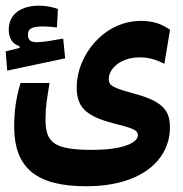

<svg xmlns="http://www.w3.org/2000/svg" viewBox="-36 -476 642 673"><path d="M266.1 176.8C463.4 176.8 559.6 81.5 559.6 -28.8C559.6 -83.5 541 -118.7 439 -146.5C357.9 -168.9 345.2 -175.3 345.2 -199.7C345.2 -232.9 383.8 -274.9 454.1 -274.9C489.3 -274.9 517.1 -264.6 540 -252L560.1 -371.6C533.7 -390.1 503.4 -402.8 458.5 -402.8C326.7 -402.8 232.9 -280.8 232.9 -170.4C232.9 -104 260.3 -70.3 359.4 -44.4C425.3 -27.3 447.3 -21.5 447.3 -2.4C447.3 25.4 392.1 49.3 287.6 49.3C153.3 49.3 123.5 24.4 123.5 -58.1C123.5 -102.5 128.9 -129.9 137.7 -185.1H36.1C19.5 -131.8 13.7 -83 13.7 -32.7C13.7 114.7 93.8 176.8 266.1 176.8ZM-10.7 -228.5 192.4 -271.5 185.5 -340.8C156.2 -335.4 114.7 -328.1 94.7 -328.1C72.8 -328.1 62 -333.5 62 -354.5C62 -377 77.6 -383.3 117.7 -383.3C128.9 -383.3 148.4 -381.8 163.6 -379.9L167 -444.3C150.9 -450.7 126.5 -456.1 102.1 -456.1C39.1 -456.1 -5.4 -427.7 -5.4 -372.1C-5.4 -340.8 8.3 -321.8 32.7 -314V-308.1L-16.1 -295.9Z"/></svg>

Font: Cascadia Code PL SemiBold
Style: Regular
Weight: 600
Monospace: yes
Designer: Aaron Bell
Foundry: Saja Typeworks
Version: Version 2404.023